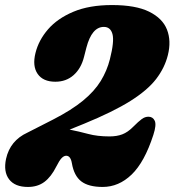

<svg xmlns="http://www.w3.org/2000/svg" viewBox="-38 -730 690 760"><path d="M-14 -101.5Q2 -173.5 70.5 -205L172.5 -257Q245.5 -294.5 290.8 -331.8Q336 -369 360.8 -409.5Q385.5 -450 397 -495.5Q415 -566.5 407.2 -595Q399.5 -623.5 373 -623.5Q325.5 -623.5 304 -541.5L294.5 -504.5Q283 -459 253.5 -432.8Q224 -406.5 181 -406.5Q132.5 -406.5 111 -437.5Q89.5 -468.5 102.5 -520.5Q115 -571 152.2 -614Q189.5 -657 252.5 -683.5Q315.5 -710 405.5 -710Q499 -710 552.2 -683.8Q605.5 -657.5 623 -612.8Q640.5 -568 626.5 -512Q614 -461.5 580 -417.2Q546 -373 478 -330.2Q410 -287.5 295.5 -240.5L237.5 -217Q275 -209.5 311.2 -199.8Q347.5 -190 395.5 -190Q424.5 -190 446 -198.2Q467.5 -206.5 487.5 -226.5Q511 -250 523.5 -259Q536 -268 549.5 -268Q567 -268 574.5 -252Q582 -236 569 -196Q534 -88 483 -39Q432 10 368.5 10Q312.5 10 283.8 -12Q255 -34 246.5 -84Q241.5 -113.5 224 -113.5Q215 -113.5 206 -104.2Q197 -95 185 -71Q164.5 -30 137.8 -10Q111 10 72.5 10Q21 10 -2 -20.2Q-25 -50.5 -14 -101.5Z"/></svg>

Font: Fraunces 144pt SuperSoft Black
Style: Italic
Weight: 900
Italic angle: -16°
Version: Version 1.000;[b76b70a41]